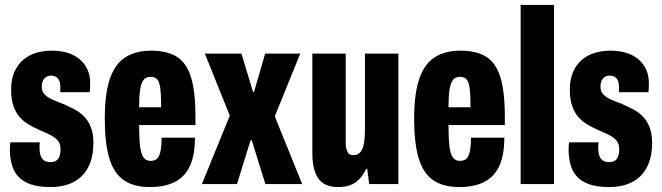

<svg xmlns="http://www.w3.org/2000/svg" viewBox="-20 -745 2680 777"><path d="M185 12Q135 12 103 0.5Q71 -11 53 -31.5Q35 -52 27.5 -80Q20 -108 20 -141Q20 -145 20.5 -153Q21 -161 22 -169H141Q140 -161 140 -155.5Q140 -150 140 -144Q140 -129 144 -116Q148 -103 158 -96Q168 -89 184 -89Q198 -89 207 -94.5Q216 -100 220.5 -112Q225 -124 225 -141Q225 -165 212 -178.5Q199 -192 178.5 -201.5Q158 -211 135 -221Q115 -230 95.5 -241.5Q76 -253 60 -271Q44 -289 34.5 -316Q25 -343 25 -383Q25 -424 38 -453.5Q51 -483 73.5 -502.5Q96 -522 126 -531Q156 -540 189 -540Q224 -540 252.5 -531.5Q281 -523 302 -505.5Q323 -488 334 -463.5Q345 -439 345 -407Q345 -399 344.5 -389.5Q344 -380 343 -372H224V-392Q224 -409 219.5 -419Q215 -429 206.5 -434Q198 -439 186 -439Q178 -439 171 -436Q164 -433 159 -427Q154 -421 151.5 -413Q149 -405 149 -394Q149 -374 162 -361.5Q175 -349 195 -340.5Q215 -332 239 -323Q259 -314 280.5 -303Q302 -292 319.5 -274.5Q337 -257 347.5 -231Q358 -205 358 -167Q358 -120 345 -86Q332 -52 309 -30.5Q286 -9 254.5 1.5Q223 12 185 12Z M586 12Q522 12 481.5 -15.5Q441 -43 422.5 -104Q404 -165 404 -264Q404 -365 424.5 -425.5Q445 -486 487 -513Q529 -540 592 -540Q655 -540 694.5 -516Q734 -492 752.5 -434Q771 -376 771 -273V-239H543Q543 -188 546.5 -156Q550 -124 560 -109Q570 -94 589 -94Q602 -94 610.5 -99Q619 -104 624 -115Q629 -126 631.5 -144Q634 -162 634 -188H769Q769 -136 758 -98.5Q747 -61 724.5 -36.5Q702 -12 667.5 0Q633 12 586 12ZM543 -311H632Q632 -346 630.5 -369.5Q629 -393 624.5 -407.5Q620 -422 611.5 -428Q603 -434 589 -434Q570 -434 560.5 -421Q551 -408 547 -381Q543 -354 543 -311Z M797 0 910 -277 809 -528H957L1004 -373H1008L1053 -528H1195L1092 -274L1203 0H1054L999 -177H994L939 0Z M1349 12Q1292 12 1268 -23Q1244 -58 1244 -125V-528H1379V-166Q1379 -155 1381 -146Q1383 -137 1386.5 -130Q1390 -123 1396 -120Q1402 -117 1410 -117Q1428 -117 1438.5 -129.5Q1449 -142 1453 -166Q1457 -190 1457 -223V-528H1592V0H1474L1466 -62H1462Q1450 -37 1434.5 -20.5Q1419 -4 1398 4Q1377 12 1349 12Z M1838 12Q1774 12 1733.5 -15.5Q1693 -43 1674.5 -104Q1656 -165 1656 -264Q1656 -365 1676.5 -425.5Q1697 -486 1739 -513Q1781 -540 1844 -540Q1907 -540 1946.5 -516Q1986 -492 2004.5 -434Q2023 -376 2023 -273V-239H1795Q1795 -188 1798.5 -156Q1802 -124 1812 -109Q1822 -94 1841 -94Q1854 -94 1862.5 -99Q1871 -104 1876 -115Q1881 -126 1883.5 -144Q1886 -162 1886 -188H2021Q2021 -136 2010 -98.5Q1999 -61 1976.5 -36.5Q1954 -12 1919.5 0Q1885 12 1838 12ZM1795 -311H1884Q1884 -346 1882.5 -369.5Q1881 -393 1876.5 -407.5Q1872 -422 1863.5 -428Q1855 -434 1841 -434Q1822 -434 1812.5 -421Q1803 -408 1799 -381Q1795 -354 1795 -311Z M2087 0V-725H2222V0Z M2446 12Q2396 12 2364 0.5Q2332 -11 2314 -31.5Q2296 -52 2288.5 -80Q2281 -108 2281 -141Q2281 -145 2281.5 -153Q2282 -161 2283 -169H2402Q2401 -161 2401 -155.5Q2401 -150 2401 -144Q2401 -129 2405 -116Q2409 -103 2419 -96Q2429 -89 2445 -89Q2459 -89 2468 -94.5Q2477 -100 2481.5 -112Q2486 -124 2486 -141Q2486 -165 2473 -178.5Q2460 -192 2439.5 -201.5Q2419 -211 2396 -221Q2376 -230 2356.5 -241.5Q2337 -253 2321 -271Q2305 -289 2295.5 -316Q2286 -343 2286 -383Q2286 -424 2299 -453.5Q2312 -483 2334.5 -502.5Q2357 -522 2387 -531Q2417 -540 2450 -540Q2485 -540 2513.5 -531.5Q2542 -523 2563 -505.5Q2584 -488 2595 -463.5Q2606 -439 2606 -407Q2606 -399 2605.5 -389.5Q2605 -380 2604 -372H2485V-392Q2485 -409 2480.5 -419Q2476 -429 2467.5 -434Q2459 -439 2447 -439Q2439 -439 2432 -436Q2425 -433 2420 -427Q2415 -421 2412.5 -413Q2410 -405 2410 -394Q2410 -374 2423 -361.5Q2436 -349 2456 -340.5Q2476 -332 2500 -323Q2520 -314 2541.5 -303Q2563 -292 2580.5 -274.5Q2598 -257 2608.5 -231Q2619 -205 2619 -167Q2619 -120 2606 -86Q2593 -52 2570 -30.5Q2547 -9 2515.5 1.5Q2484 12 2446 12Z"/></svg>

Font: Archivo ExtraCondensed ExtraBold
Style: Regular
Weight: 800
Width: 2
Designer: Hector Gatti
Foundry: Omnibus-Type
Version: Version 2.001